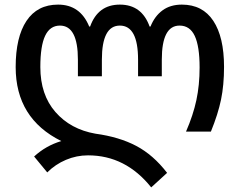

<svg xmlns="http://www.w3.org/2000/svg" viewBox="-20 -571 1040 833"><path d="M362 103Q312 103 266 122.5Q220 142 185 177L128 108Q179 61 246 41Q48 -57 48 -280Q48 -410 95 -480.5Q142 -551 232 -551Q328 -551 367 -456H371Q405 -551 500 -551Q595 -551 629 -456H633Q651 -501 685 -526Q719 -551 769 -551Q859 -551 905.5 -480.5Q952 -410 952 -281Q952 -202 939 -139Q926 -76 895 0H787Q818 -71 832 -136.5Q846 -202 846 -278Q846 -370 825 -415Q804 -460 759 -460Q682 -460 682 -312V-240H579V-312Q579 -460 500 -460Q422 -460 422 -312V-240H318V-312Q318 -460 240 -460Q197 -460 176 -416Q155 -372 155 -280Q155 -160 220.5 -85Q286 -10 394 9Q497 23 571 62Q645 101 705 179L636 242Q525 103 362 103Z"/></svg>

Font: Noto Sans Georgian Medium Narrow
Style: Regular
Weight: 500
Width: 4
Designer: Monotype Design team
Foundry: Monotype Imaging Inc.
Version: Version 1.000